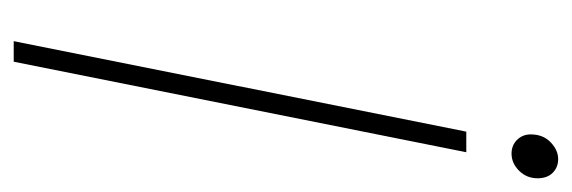

<svg xmlns="http://www.w3.org/2000/svg" viewBox="-297 -537 834 280"><g transform="rotate(90 120.0 -397.0)"><path d="M40 0 172 -660H202L70 0ZM204 -726Q192 -726 184 -734Q176 -742 176 -754Q176 -772 187.5 -783Q199 -794 212 -794Q224 -794 232 -786Q240 -778 240 -764Q240 -748 229 -737Q218 -726 204 -726Z"/></g></svg>

Font: Source Sans 3 ExtraLight
Style: Italic
Weight: 250
Italic angle: -11°
Designer: Paul D. Hunt
Foundry: Adobe
Version: Version 3.046;hotconv 1.0.118;makeotfexe 2.5.65603